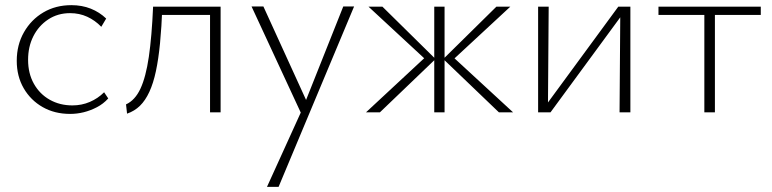

<svg xmlns="http://www.w3.org/2000/svg" viewBox="-20 -436 2996 745"><path d="M252 6Q192 6 145.5 -20.5Q99 -47 72 -93.5Q45 -140 45 -200Q45 -262 73 -311Q101 -360 148.5 -388Q196 -416 257 -416Q298 -416 332 -402.5Q366 -389 392 -364L373 -332Q349 -357 318.5 -371Q288 -385 252 -385Q204 -385 167 -360.5Q130 -336 109.5 -295.5Q89 -255 89 -204Q89 -151 111.5 -111Q134 -71 173 -49Q212 -27 261 -27Q297 -27 328.5 -40.5Q360 -54 384 -78L400 -54Q381 -33 356 -20Q331 -7 305 -0.5Q279 6 252 6Z M473 5 469 -31Q504 -47 525 -92Q546 -137 557.5 -215.5Q569 -294 574 -410H610Q607 -331 601 -269Q595 -207 585 -160Q575 -113 559.5 -79.5Q544 -46 523 -25.5Q502 -5 473 5ZM795 0V-410H836V0ZM595 -378V-410H813V-378Z M1154 16 956 -411H1002L1175 -32ZM1312 -411H1354L1061 289H1016L1156 -19Z M1916 0 1700 -207 1906 -410H1960L1728 -195V-224L1971 0ZM1400 0 1641 -224V-196L1410 -410H1464L1670 -207L1454 0ZM1665 0V-410H1705V0Z M2384 0 2387 -410H2426V0ZM2068 0V-410H2109L2106 0ZM2092 0V-19L2379 -410H2403V-391L2116 0Z M2713 0V-410H2754V0ZM2535 -378V-410H2932V-378Z"/></svg>

Font: Ysabeau ExtraLight
Style: Regular
Weight: 250
Designer: Christian Thalmann (Catharsis Fonts)
Version: Version 2.002